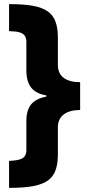

<svg xmlns="http://www.w3.org/2000/svg" viewBox="-20 -744 427 932"><path d="M24 37V168C218 168 261 123 261 0V-127C261 -182 303 -210 369 -210V-345C301 -345 261 -373 261 -428V-558C261 -685 209 -724 24 -724V-593C66 -591 108 -590 108 -541V-404C108 -328 139 -292 205 -281V-275C137 -262 108 -227 108 -155V-16C108 28 78 34 24 37Z"/></svg>

Font: Noto Sans Armenian Condensed Black
Style: Regular
Weight: 900
Width: 3
Designer: Monotype Design Team
Foundry: Monotype Imaging Inc.
Version: Version 2.008